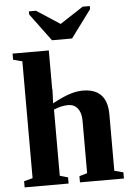

<svg xmlns="http://www.w3.org/2000/svg" viewBox="-60 -948 676 992"><g transform="rotate(-5 278.0 -452.0)"><path d="M213 -495H214Q214 -464 211 -420L245 -437Q315 -472 369 -472Q496 -472 496 -337V-45L542 -33V-1H314V-33L355 -45V-318Q355 -358 337 -381Q319 -404 288 -404Q252 -404 213 -387V-44L255 -32V0H27V-32L72 -44V-650L25 -662V-694H213ZM444 -904V-888L338 -745H234L128 -888V-904H165L286 -825L407 -904Z"/></g></svg>

Font: Libra Serif Modern
Style: Bold
Weight: 700
Designer: Stefan Peev, Context Ltd
Foundry: Ascender Corporation
Version: Version 1.000